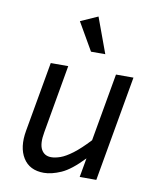

<svg xmlns="http://www.w3.org/2000/svg" viewBox="-84 -811 728 887"><g transform="rotate(10 279.5 -367.5)"><path d="M349 0 365 -90Q307 -29 262.5 -9.5Q218 10 182 10Q115 10 84.5 -39Q54 -88 68 -167L126 -495H208L152 -175Q142 -120 156.5 -93.5Q171 -67 203 -67Q222 -67 246 -75.5Q270 -84 302 -108Q334 -132 376 -177L432 -495H514L427 0ZM300 -579 225 -709 306 -745 367 -579Z"/></g></svg>

Font: Inria Sans
Style: Italic
Weight: 400
Italic angle: -10°
Designer: Black Foundry Team
Foundry: Black Foundry
Version: Version 1.2; ttfautohint (v1.8.3)